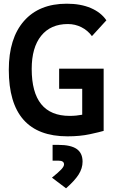

<svg xmlns="http://www.w3.org/2000/svg" viewBox="-20 -723 626 1032"><path d="M342.8 9.8Q27.3 9.8 27.3 -347.7Q27.3 -517.1 108.9 -610.1Q190.4 -703.1 338.9 -703.1Q413.6 -703.1 468.3 -679.7Q522.9 -656.2 551.8 -613.8L474.1 -528.8Q451.7 -559.6 417.7 -576.7Q383.8 -593.8 344.7 -593.8Q252.4 -593.8 201.4 -530.8Q150.4 -467.8 150.4 -352.5Q150.4 -100.1 354.5 -100.1Q373 -100.1 389.9 -101.8Q406.7 -103.5 421.9 -106.4V-245.6H297.9V-354H537.1V-19.5Q516.1 -13.2 463.4 -1.7Q410.6 9.8 342.8 9.8ZM335 289.1 259.3 231.9Q294.9 203.1 309.6 187.3Q324.2 171.4 324.2 160.6Q324.2 140.6 294.4 140.6H262.7V55.7H293.5Q360.4 55.7 392.1 77.6Q423.8 99.6 423.8 146Q423.8 181.6 402.6 215.1Q381.3 248.5 335 289.1Z"/></svg>

Font: CaskaydiaCove NFP SemiBold
Style: Regular
Weight: 600
Designer: Aaron Bell
Foundry: Saja Typeworks
Version: Version 2111.001; VTT 6.35;Nerd Fonts 3.1.1